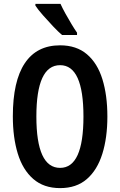

<svg xmlns="http://www.w3.org/2000/svg" viewBox="-20 -957 617 987"><path d="M532 -358Q532 -249 506 -166Q480 -83 426.5 -36.5Q373 10 289 10Q205 10 151 -37Q97 -84 71.5 -167Q46 -250 46 -359Q46 -540 107.5 -632Q169 -724 289 -724Q373 -724 427 -678Q481 -632 506.5 -549.5Q532 -467 532 -358ZM167 -358Q167 -94 289 -94Q409 -94 409 -358Q409 -622 289 -622Q167 -622 167 -358ZM291 -937Q301 -915 316.5 -887Q332 -859 348 -832.5Q364 -806 376 -789V-777H299Q280 -793 253 -821.5Q226 -850 200.5 -879Q175 -908 162 -928V-937Z"/></svg>

Font: Noto Sans Lao UI ExtCond SemBd
Style: Regular
Weight: 600
Width: 2
Designer: Monotype Design Team
Foundry: Monotype Imaging Inc.
Version: Version 2.000; ttfautohint (v1.8.4.7-5d5b)